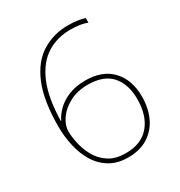

<svg xmlns="http://www.w3.org/2000/svg" viewBox="-173 -847 916 977"><g transform="rotate(-30 285.0 -358.0)"><path d="M68 -303Q68 -456 107 -549Q146 -642 214 -684Q282 -726 367 -726Q397 -726 421 -722.5Q445 -719 465 -713V-686Q447 -693 422 -697Q397 -701 367 -701Q288 -701 227.5 -662.5Q167 -624 131.5 -541Q96 -458 93 -322H95Q108 -350 135 -377Q162 -404 204.5 -421.5Q247 -439 304 -439Q403 -439 458 -381Q513 -323 513 -225Q513 -156 488 -103Q463 -50 415 -20Q367 10 299 10Q236 10 191.5 -17Q147 -44 120 -89Q93 -134 80.5 -190Q68 -246 68 -303ZM299 -15Q390 -15 438 -71.5Q486 -128 486 -225Q486 -313 441 -363.5Q396 -414 304 -414Q241 -414 195 -389Q149 -364 124.5 -328Q100 -292 100 -258Q100 -228 108.5 -187Q117 -146 138.5 -106.5Q160 -67 199 -41Q238 -15 299 -15Z"/></g></svg>

Font: Noto Sans Gujarati Thin
Style: Regular
Weight: 100
Designer: Jelle Bosma - Monotype Design Team, Universal Thirst
Foundry: Monotype Imaging Inc.
Version: Version 2.106; ttfautohint (v1.8.4.7-5d5b)